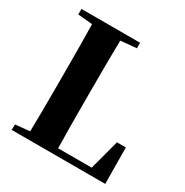

<svg xmlns="http://www.w3.org/2000/svg" viewBox="-170 -887 992 1027"><g transform="rotate(30 325.5 -373.5)"><path d="M41 0 42 -34 202 -50H219L218 0ZM130 0Q132 -86 132.5 -170.5Q133 -255 133 -324V-395Q133 -484 132.5 -572Q132 -660 130 -747H306Q304 -661 303.5 -574.5Q303 -488 303 -411V-346Q303 -263 303.5 -175.5Q304 -88 306 0ZM218 0 219 -39H588L503 -2L562 -224H617L619 0ZM41 -713V-747H403V-713L240 -698H202Z"/></g></svg>

Font: Noto Serif SC ExtraLight Black
Style: Regular
Weight: 900
Version: Version 2.002-H1;hotconv 1.1.0;makeotfexe 2.6.0